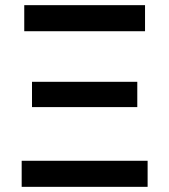

<svg xmlns="http://www.w3.org/2000/svg" viewBox="-20 -724 656 744"><path d="M542 -603V-704H74V-603ZM552 0V-101H64V0ZM512 -309V-407H104V-309Z"/></svg>

Font: Geom
Style: Regular
Weight: 400
Version: Version 1.102